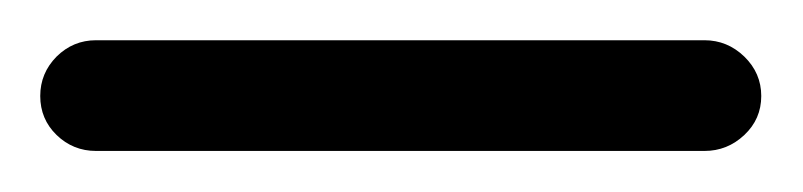

<svg xmlns="http://www.w3.org/2000/svg" viewBox="-47 -69 393 94"><path d="M325.7 -22Q325.7 -10.7 317.4 -2.9Q309.1 4.9 297.9 4.9H0Q-11.2 4.9 -19.3 -2.9Q-27.3 -10.7 -27.3 -22Q-27.3 -33.2 -19.3 -41.3Q-11.2 -49.3 0 -49.3H297.9Q309.1 -49.3 317.4 -41.3Q325.7 -33.2 325.7 -22Z"/></svg>

Font: Mikhak-DS2-FD Light
Style: Regular
Weight: 300
Designer: Amin Abedi
Version: Version 3.2